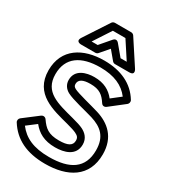

<svg xmlns="http://www.w3.org/2000/svg" viewBox="-236 -1066 1071 1215"><g transform="rotate(30 300.0 -458.0)"><path d="M294 -593C236 -593 161 -572.8 161 -496C161 -464.8 178.1 -438.9 205.6 -424C248.1 -401.1 350.5 -379.6 403.6 -363.1C482.4 -338.7 534 -295.9 534 -196C534 -65.1 447.5 -11 296 -11C182.4 -11 113.3 -44.2 66 -106.6L133.1 -157.8C170.2 -111.9 218.4 -83 299 -83C364.2 -83 443 -103.2 443 -186C443 -231.9 414 -258 385.2 -272.4C367.3 -281.3 341.1 -289.7 304.3 -299.2C177.5 -332.7 70 -355.1 70 -486C70 -607.7 155.8 -665 296 -665C397.5 -665 466.2 -633.8 510.2 -575.4L444.2 -523.8C410.4 -566.5 364.5 -593 294 -593ZM294 -543C360.1 -543 388.4 -519.8 418.1 -474.4C429.1 -457.3 445.9 -461.6 454.4 -468.3L559.4 -550.3C568.2 -557.2 572.2 -571.8 565.4 -583C511.4 -671.7 418.5 -715 296 -715C142.2 -715 20 -643.3 20 -486C20 -312.4 174.9 -281.7 291.7 -250.8C326.9 -241.7 351.4 -233.3 362.8 -227.6C384 -217.1 393 -208.2 393 -186C393 -149 363 -133 299 -133C221.7 -133 192.6 -158.4 158.5 -207.3C149.6 -220.1 133.3 -220.8 122.8 -212.9L16.8 -131.9C7.2 -124.5 3.9 -109.8 10.8 -98.7C68.1 -7.4 160.7 39 296 39C459.4 39 584 -29.3 584 -196C584 -320.7 509.7 -382.6 418.4 -410.9C363 -428 257.8 -452.6 229.4 -468C214.9 -475.8 211 -483.2 211 -496C211 -527 238.4 -543 294 -543ZM376.7 -779 313.2 -855C308.4 -860.8 292.4 -875.5 275 -855.3L209.5 -779H165.2L247.5 -905H339.5L421.8 -779ZM345.8 -738C350.3 -732.6 357.6 -729 365 -729H468C516.3 -729 488.9 -767.7 488.9 -767.7L373.9 -943.7C369.6 -950.3 361.5 -955 353 -955H234C226.1 -955 217.7 -950.8 213.1 -943.7L98.1 -767.7C71.6 -727.2 119 -729 119 -729H221C227.8 -729 235.2 -732.2 240 -737.7L293.7 -800.3Z"/></g></svg>

Font: Fog Sans
Style: Outline
Weight: 700
Foundry: Intel Corporation
Version: Version 1.00